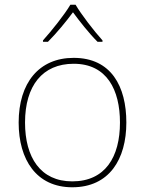

<svg xmlns="http://www.w3.org/2000/svg" viewBox="-20 -783 615 813"><path d="M300 -763H278C254 -722 199 -653 162 -612V-606H183C220 -643 261 -693 289 -731C317 -693 356 -643 393 -606H414V-612C377 -653 324 -722 300 -763ZM515 -264C515 -417 451 -538 292 -538C145 -538 59 -432 59 -264C59 -107 134 10 286 10C443 10 515 -109 515 -264ZM86 -264C86 -420 160 -513 292 -513C433 -513 488 -402 488 -264C488 -119 426 -15 286 -15C151 -15 86 -117 86 -264Z"/></svg>

Font: Noto Sans Lao Thin
Style: Regular
Weight: 100
Designer: Monotype Design Team
Foundry: Monotype Imaging Inc.
Version: Version 2.003